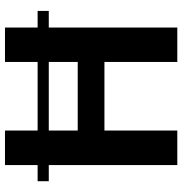

<svg xmlns="http://www.w3.org/2000/svg" viewBox="0 -750 749 790"><g transform="rotate(-90 375.0 -354.5)"><path d="M24.9 -574.7V-528.8H91.3V0H233.4V-299.8H515.6V0H657.2V-528.8H725.6V-574.7H657.2V-709H515.6V-574.7H233.4V-709H91.3V-574.7ZM515.6 -409.7H233.4V-528.8H515.6Z"/></g></svg>

Font: Estedad Bold
Style: Regular
Weight: 700
Designer: Amin Abedi
Version: Version 7.3